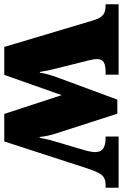

<svg xmlns="http://www.w3.org/2000/svg" viewBox="136 -718 576 900"><g transform="rotate(90 424.0 -268.0)"><path d="M68 -422Q61 -443 52 -454.5Q43 -466 30.5 -470.5Q18 -475 -2 -475H-6V-536H324V-475H311Q281 -475 266 -466.5Q251 -458 251 -433Q251 -425 253.5 -412Q256 -399 259 -388L284 -288Q290 -264 295.5 -242Q301 -220 305 -201Q309 -182 311 -167H315Q317 -183 321 -198.5Q325 -214 330 -229Q335 -244 340 -257L441 -530H507L602 -235Q605 -226 607 -217Q609 -208 611 -199Q613 -190 614 -181.5Q615 -173 616 -166H620Q624 -189 628 -205.5Q632 -222 638 -241L678 -376Q682 -389 684.5 -403.5Q687 -418 687 -426Q687 -452 670.5 -463.5Q654 -475 621 -475H614V-536H854V-475H841Q822 -475 809 -468.5Q796 -462 786.5 -445.5Q777 -429 766 -397L637 0H508L420 -269L325 0H194Z"/></g></svg>

Font: Noto Serif Kannada Black
Style: Regular
Weight: 900
Version: Version 2.003